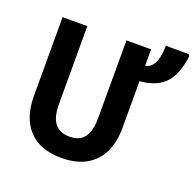

<svg xmlns="http://www.w3.org/2000/svg" viewBox="-133 -898 1062 1047"><g transform="rotate(20 397.5 -375.0)"><path d="M586.4 -713.9V-618.2Q612.8 -623.5 627.7 -643.8Q642.6 -664.1 648.9 -694.6Q655.3 -725.1 655.3 -759.8H788.6L794.9 -748.5Q788.1 -698.2 773.9 -659.4Q759.8 -620.6 735.8 -593Q711.9 -565.4 675.3 -549.6Q638.7 -533.7 586.4 -528.8V-257.8Q586.4 -175.8 557.6 -115.7Q528.8 -55.7 471.2 -22.9Q413.6 9.8 327.6 9.8Q203.6 9.8 138.2 -60.3Q72.8 -130.4 72.8 -256.8V-713.9H216.3V-264.6Q216.3 -185.1 245.1 -149.7Q273.9 -114.3 330.1 -114.3Q369.1 -114.3 394 -130.4Q418.9 -146.5 431.2 -180.2Q443.4 -213.9 443.4 -265.6V-713.9Z"/></g></svg>

Font: Open Sans SemiCondensed
Style: Bold
Weight: 700
Width: 4
Designer: Monotype Design Team
Foundry: Monotype Imaging Inc.
Version: Version 3.003